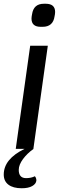

<svg xmlns="http://www.w3.org/2000/svg" viewBox="-44 -794 352 1024"><path d="M117 -550H211L134 0H40ZM124 -695Q124 -703 125 -707L127 -718Q135 -774 190 -774H200Q250 -774 250 -730Q250 -722 249 -718L247 -707Q239 -651 183 -651H173Q124 -651 124 -695ZM-24 137Q-24 54 87 0H135Q101 24 78.5 54.5Q56 85 56 112Q56 156 95 156Q122 156 142 146Q150 155 150 169Q148 187 127.5 198.5Q107 210 72 210Q26 210 1 191Q-24 172 -24 137Z"/></svg>

Font: Krub Medium
Style: Italic
Weight: 500
Italic angle: -8°
Designer: Ekaluck Peanpanawate
Foundry: Cadson Demak Co.,Ltd.
Version: Version 1.000; ttfautohint (v1.6)